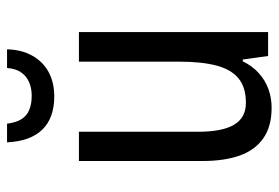

<svg xmlns="http://www.w3.org/2000/svg" viewBox="-143 -638 791 545"><g transform="rotate(-90 252.5 -365.5)"><path d="M434 -537V0H366L356 -72H351Q338 -45 317.5 -26.5Q297 -8 272 1Q247 10 219 10Q166 10 132.5 -13.5Q99 -37 83.5 -80.5Q68 -124 68 -186V-537H151V-199Q151 -130 171 -96.5Q191 -63 233 -63Q277 -63 302.5 -84Q328 -105 339 -147Q350 -189 350 -253V-537ZM385 -741Q384 -700 367 -669.5Q350 -639 320.5 -623Q291 -607 251 -607Q190 -607 157 -641Q124 -675 121 -741H174Q177 -716 186.5 -700.5Q196 -685 213 -678Q230 -671 253 -671Q275 -671 292 -678.5Q309 -686 319.5 -701Q330 -716 332 -741Z"/></g></svg>

Font: Noto Sans Arabic Condensed
Style: Regular
Weight: 400
Width: 3
Designer: Monotype Design Team, Nadine Chahine, Nizar Qandah and Khaled Hosny
Foundry: Monotype Imaging Inc.
Version: Version 2.012